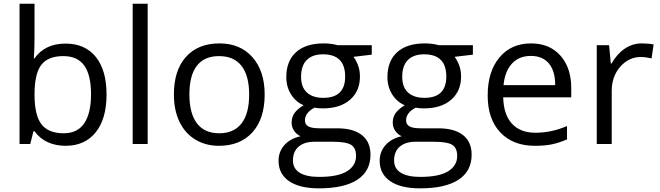

<svg xmlns="http://www.w3.org/2000/svg" viewBox="-20 -780 3575 1040"><path d="M335 -543.9Q440.4 -543.9 498.8 -471.9Q557.1 -399.9 557.1 -268.1Q557.1 -136.2 498.3 -63.2Q439.5 9.8 335 9.8Q282.7 9.8 239.5 -9.5Q196.3 -28.8 167 -68.8H161.1L144 0H85.9V-759.8H167V-575.2Q167 -513.2 163.1 -463.9H167Q223.6 -543.9 335 -543.9ZM323.2 -476.1Q240.2 -476.1 203.6 -428.5Q167 -380.9 167 -268.1Q167 -155.3 204.6 -106.7Q242.2 -58.1 325.2 -58.1Q399.9 -58.1 436.5 -112.5Q473.1 -167 473.1 -269Q473.1 -373.5 436.5 -424.8Q399.9 -476.1 323.2 -476.1Z M779.8 0H698.7V-759.8H779.8Z M1413.6 -268.1Q1413.6 -137.2 1347.7 -63.7Q1281.7 9.8 1165.5 9.8Q1093.8 9.8 1038.1 -23.9Q982.4 -57.6 952.1 -120.6Q921.9 -183.6 921.9 -268.1Q921.9 -398.9 987.3 -471.9Q1052.7 -544.9 1168.9 -544.9Q1281.2 -544.9 1347.4 -470.2Q1413.6 -395.5 1413.6 -268.1ZM1005.9 -268.1Q1005.9 -165.5 1046.9 -111.8Q1087.9 -58.1 1167.5 -58.1Q1247.1 -58.1 1288.3 -111.6Q1329.6 -165 1329.6 -268.1Q1329.6 -370.1 1288.3 -423.1Q1247.1 -476.1 1166.5 -476.1Q1086.9 -476.1 1046.4 -423.8Q1005.9 -371.6 1005.9 -268.1Z M1993.7 -535.2V-483.9L1894.5 -472.2Q1908.2 -455.1 1918.9 -427.5Q1929.7 -399.9 1929.7 -365.2Q1929.7 -286.6 1876 -239.7Q1822.3 -192.9 1728.5 -192.9Q1704.6 -192.9 1683.6 -196.8Q1631.8 -169.4 1631.8 -127.9Q1631.8 -106 1649.9 -95.5Q1668 -85 1711.9 -85H1806.6Q1893.6 -85 1940.2 -48.3Q1986.8 -11.7 1986.8 58.1Q1986.8 147 1915.5 193.6Q1844.2 240.2 1707.5 240.2Q1602.5 240.2 1545.7 201.2Q1488.8 162.1 1488.8 90.8Q1488.8 42 1520 6.3Q1551.3 -29.3 1607.9 -42Q1587.4 -51.3 1573.5 -70.8Q1559.6 -90.3 1559.6 -116.2Q1559.6 -145.5 1575.2 -167.5Q1590.8 -189.5 1624.5 -210Q1583 -227.1 1556.9 -268.1Q1530.8 -309.1 1530.8 -361.8Q1530.8 -449.7 1583.5 -497.3Q1636.2 -544.9 1732.9 -544.9Q1774.9 -544.9 1808.6 -535.2ZM1566.9 89.8Q1566.9 133.3 1603.5 155.8Q1640.1 178.2 1708.5 178.2Q1810.5 178.2 1859.6 147.7Q1908.7 117.2 1908.7 64.9Q1908.7 21.5 1881.8 4.6Q1855 -12.2 1780.8 -12.2H1683.6Q1628.4 -12.2 1597.7 14.2Q1566.9 40.5 1566.9 89.8ZM1610.8 -363.8Q1610.8 -307.6 1642.6 -278.8Q1674.3 -250 1731 -250Q1849.6 -250 1849.6 -365.2Q1849.6 -485.8 1729.5 -485.8Q1672.4 -485.8 1641.6 -455.1Q1610.8 -424.3 1610.8 -363.8Z M2541.5 -535.2V-483.9L2442.4 -472.2Q2456.1 -455.1 2466.8 -427.5Q2477.5 -399.9 2477.5 -365.2Q2477.5 -286.6 2423.8 -239.7Q2370.1 -192.9 2276.4 -192.9Q2252.4 -192.9 2231.4 -196.8Q2179.7 -169.4 2179.7 -127.9Q2179.7 -106 2197.8 -95.5Q2215.8 -85 2259.8 -85H2354.5Q2441.4 -85 2488 -48.3Q2534.7 -11.7 2534.7 58.1Q2534.7 147 2463.4 193.6Q2392.1 240.2 2255.4 240.2Q2150.4 240.2 2093.5 201.2Q2036.6 162.1 2036.6 90.8Q2036.6 42 2067.9 6.3Q2099.1 -29.3 2155.8 -42Q2135.3 -51.3 2121.3 -70.8Q2107.4 -90.3 2107.4 -116.2Q2107.4 -145.5 2123 -167.5Q2138.7 -189.5 2172.4 -210Q2130.9 -227.1 2104.7 -268.1Q2078.6 -309.1 2078.6 -361.8Q2078.6 -449.7 2131.3 -497.3Q2184.1 -544.9 2280.8 -544.9Q2322.8 -544.9 2356.4 -535.2ZM2114.7 89.8Q2114.7 133.3 2151.4 155.8Q2188 178.2 2256.3 178.2Q2358.4 178.2 2407.5 147.7Q2456.5 117.2 2456.5 64.9Q2456.5 21.5 2429.7 4.6Q2402.8 -12.2 2328.6 -12.2H2231.4Q2176.3 -12.2 2145.5 14.2Q2114.7 40.5 2114.7 89.8ZM2158.7 -363.8Q2158.7 -307.6 2190.4 -278.8Q2222.2 -250 2278.8 -250Q2397.5 -250 2397.5 -365.2Q2397.5 -485.8 2277.3 -485.8Q2220.2 -485.8 2189.5 -455.1Q2158.7 -424.3 2158.7 -363.8Z M2877.4 9.8Q2758.8 9.8 2690.2 -62.5Q2621.6 -134.8 2621.6 -263.2Q2621.6 -392.6 2685.3 -468.8Q2749 -544.9 2856.4 -544.9Q2957 -544.9 3015.6 -478.8Q3074.2 -412.6 3074.2 -304.2V-252.9H2705.6Q2708 -158.7 2753.2 -109.9Q2798.3 -61 2880.4 -61Q2966.8 -61 3051.3 -97.2V-24.9Q3008.3 -6.3 2970 1.7Q2931.6 9.8 2877.4 9.8ZM2855.5 -477.1Q2791 -477.1 2752.7 -435.1Q2714.4 -393.1 2707.5 -318.8H2987.3Q2987.3 -395.5 2953.1 -436.3Q2918.9 -477.1 2855.5 -477.1Z M3456.5 -544.9Q3492.2 -544.9 3520.5 -539.1L3509.3 -463.9Q3476.1 -471.2 3450.7 -471.2Q3385.7 -471.2 3339.6 -418.5Q3293.5 -365.7 3293.5 -287.1V0H3212.4V-535.2H3279.3L3288.6 -436H3292.5Q3322.3 -488.3 3364.3 -516.6Q3406.2 -544.9 3456.5 -544.9Z"/></svg>

Font: f0_57812 
Style: Regular
Weight: 400
Foundry: Ascender Corporation
Version: Version 1.10